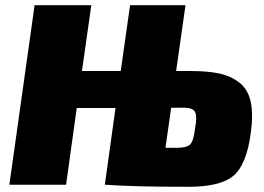

<svg xmlns="http://www.w3.org/2000/svg" viewBox="-20 -710 1016 738"><path d="M657 -437H712Q779 -437 823 -427.5Q867 -418 900 -392.5Q933 -367 943.5 -319.5Q954 -272 944 -199Q928 -78 878 -35Q828 8 704 8Q488 8 384 0H383L424 -295H275L234 0H16L113 -690H331L295 -437H444L480 -690H693ZM616 -142H662Q697 -142 710.5 -154.5Q724 -167 730 -218Q738 -260 730.5 -278Q723 -296 686 -296H638Z"/></svg>

Font: Exo 2.0 Black
Style: Italic
Weight: 900
Italic angle: -8°
Designer: Natanael Gama
Version: Version 1.001;PS 001.001;hotconv 1.0.70;makeotf.lib2.5.58329